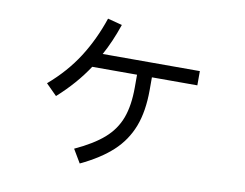

<svg xmlns="http://www.w3.org/2000/svg" viewBox="-76 -737 1152 903"><g transform="rotate(10 500.0 -285.0)"><path d="M838 -464V-396H621V-336Q621 -233 593 -160.5Q565 -88 507.5 -35Q450 18 357 62L319 -2Q406 -42 456 -86Q506 -130 528 -189.5Q550 -249 550 -335V-396H336Q279 -309 192 -231L140 -283Q225 -356 280 -442Q335 -528 370 -632L439 -614Q410 -529 374 -464Z"/></g></svg>

Font: IBM Plex Sans JP
Style: Regular
Weight: 400
Designer: Mike Abbink; Paul van der Laan; Pieter van Rosmalen; Wujin Sim; Yejin Wi; Jinhee Kim; Boomi Park; Yona Kim; Kichan Ma
Foundry: Sandoll Inc.
Version: Version 1.001